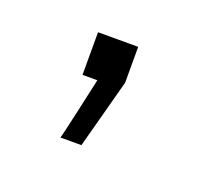

<svg xmlns="http://www.w3.org/2000/svg" viewBox="-48 -130 333 292"><g transform="rotate(20 119.0 16.0)"><path d="M70 101H104L134 -11V-69H69V0H93C93 0 71 101 70 101Z"/></g></svg>

Font: Chivo Light
Style: Regular
Weight: 300
Designer: Hector Gatti
Foundry: Omnibus-Type
Version: Version 1.003;PS 001.003;hotconv 1.0.70;makeotf.lib2.5.58329